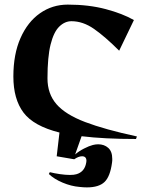

<svg xmlns="http://www.w3.org/2000/svg" viewBox="-20 -590 642 833"><path d="M570 13Q432 13 334 1L306 80Q322 66 344.5 54.5Q367 43 383 39Q395 36 406 36Q432 36 449.5 51.5Q467 67 467 99Q467 103 467 107Q467 111 466 116Q458 176 433.5 199.5Q409 223 357 223Q350 223 341.5 222.5Q333 222 325 221Q289 218 252 202.5Q215 187 192 165L196 157Q216 162 240 165.5Q264 169 283 169Q301 169 311 166Q347 156 354 116Q355 113 355 108Q355 88 336 88Q321 88 302 101L226 88L238 -15Q126 -43 82 -101.5Q38 -160 38 -258Q38 -355 69 -425Q100 -495 153.5 -532.5Q207 -570 274 -570Q365 -570 438.5 -550.5Q512 -531 561 -503L497 -370Q436 -431 388 -464.5Q340 -498 290 -498Q261 -498 237 -474.5Q213 -451 199.5 -397Q186 -343 186 -250Q186 -183 225 -138Q264 -93 349.5 -60.5Q435 -28 574 2Z"/></svg>

Font: Reggae One
Style: Regular
Weight: 400
Designer: Fontworks Inc.
Foundry: Fontworks Inc.
Version: Version 1.100